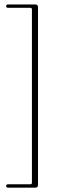

<svg xmlns="http://www.w3.org/2000/svg" viewBox="-20 -748 280 884"><path d="M127 93V-704.5Q127 -712 119.5 -712H16.5Q8.5 -712 8.5 -719.5Q8.5 -727.5 16.5 -727.5H142.5Q155 -727.5 155 -714.5V103.5Q155 116 142.5 116H16.5Q8.5 116 8.5 108Q8.5 100.5 16.5 100.5H119.5Q127 100.5 127 93Z"/></svg>

Font: Fraunces 144pt Soft Thin
Style: Regular
Weight: 100
Version: Version 1.000;[0bf87f6ff]